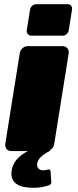

<svg xmlns="http://www.w3.org/2000/svg" viewBox="-20 -720 373 915"><path d="M5 -28.3V-33.3L74.2 -466.7Q75.8 -480 87.1 -490Q98.3 -500 112.5 -500H279.2Q291.7 -500 299.6 -491.7Q307.5 -483.3 307.5 -471.7V-466.7L238.3 -33.3Q235.8 -15.8 220.8 -6.7V-5.8Q220.8 -3.3 215.8 0Q161.7 28.3 157.5 58.3Q157.5 60 157.1 61.7Q156.7 63.3 156.7 65Q156.7 76.7 164.6 84.2Q172.5 91.7 185.8 91.7Q195 91.7 206.7 88.3Q208.3 87.5 211.7 87.5Q220 87.5 220.8 95.8L224.2 145.8Q224.2 146.7 225 148.3Q225 149.2 225 150L224.2 151.7Q223.3 158.3 214.2 162.5Q179.2 175 139.2 175Q34.2 175 34.2 106.7Q34.2 101.7 35.8 91.7Q44.2 35.8 112.5 0H33.3Q20.8 0 12.9 -8.3Q5 -16.7 5 -28.3ZM107.5 -570.8V-575L123.3 -675Q125 -685 133.8 -692.5Q142.5 -700 152.5 -700H302.5Q311.7 -700 317.5 -694.2Q323.3 -688.3 323.3 -679.2V-675L307.5 -575Q305.8 -565 297.5 -557.5Q289.2 -550 279.2 -550H129.2Q120 -550 113.8 -556.2Q107.5 -562.5 107.5 -570.8Z"/></svg>

Font: BoonTook Mon
Style: Italic
Weight: 400
Italic angle: -9°
Designer: Sungsit Sawaiwan
Foundry: FontUni
Version: Version 3.0